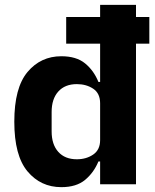

<svg xmlns="http://www.w3.org/2000/svg" viewBox="-20 -760 640 792"><path d="M393 -94H386Q367 -48 331 -18Q295 12 233 12Q148 12 93.5 -53Q39 -118 39 -258Q39 -398 93.5 -463Q148 -528 233 -528Q295 -528 331 -498.5Q367 -469 386 -422H393V-580H253V-690H393V-740H541V-690H596V-580H541V0H393ZM297 -103Q336 -103 364.5 -122.5Q393 -142 393 -182V-334Q393 -375 364.5 -394Q336 -413 297 -413Q248 -413 220.5 -382.5Q193 -352 193 -298V-218Q193 -164 220.5 -133.5Q248 -103 297 -103Z"/></svg>

Font: Lilex Nerd Font
Style: Bold
Weight: 700
Designer: Mike Abbink, Paul van der Laan, Pieter van Rosmalen, Mikhael Khrustik
Foundry: Mikhael Khrustik
Version: Version 2.400; ttfautohint (v1.8.4.7-5d5b);Nerd Fonts 3.3.0